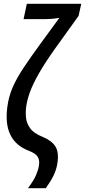

<svg xmlns="http://www.w3.org/2000/svg" viewBox="-20 -780 444 1002"><path d="M126 202Q156 162 168 134Q180 106 183 85Q188 58 177.5 39.5Q167 21 131 7Q-5 -44 18 -220Q25 -276 46.5 -325Q68 -374 104.5 -428.5Q141 -483 192 -553L290 -687Q254 -680 201 -680H103L120 -760H404L390 -697L265 -523Q212 -448 181.5 -394Q151 -340 136.5 -300Q122 -260 117 -225Q113 -197 115.5 -167.5Q118 -138 137 -111Q156 -84 202 -66Q248 -47 268 -17.5Q288 12 280 69Q275 105 259 137Q243 169 219 202Z"/></svg>

Font: Noto Sans ExtraCondensed Medium
Style: Italic
Weight: 500
Width: 2
Italic angle: -12°
Designer: Monotype Design Team
Foundry: Monotype Imaging Inc.
Version: Version 2.013; ttfautohint (v1.8.4.7-5d5b)